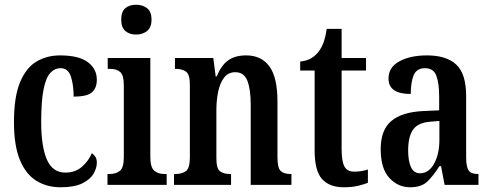

<svg xmlns="http://www.w3.org/2000/svg" viewBox="-20 -781 2069 811"><path d="M236 10Q178 10 133.5 -17.5Q89 -45 64 -105.5Q39 -166 39 -265Q39 -373 65 -434.5Q91 -496 135 -521.5Q179 -547 233 -547Q313 -547 351 -518.5Q389 -490 389 -444Q389 -410 369 -391.5Q349 -373 291 -373Q291 -422 279.5 -457.5Q268 -493 236 -493Q211 -493 192.5 -473Q174 -453 164 -403.5Q154 -354 154 -266Q154 -162 178 -107Q202 -52 256 -52Q298 -52 326 -76.5Q354 -101 368 -134Q377 -128 383 -118.5Q389 -109 389 -94Q389 -71 375 -47Q361 -23 327.5 -6.5Q294 10 236 10Z M555 -635Q527 -635 509.5 -650Q492 -665 492 -698Q492 -732 509.5 -746.5Q527 -761 555 -761Q582 -761 601 -746.5Q620 -732 620 -698Q620 -665 601 -650Q582 -635 555 -635ZM434 0V-46H443Q470 -46 486.5 -59.5Q503 -73 503 -117V-421Q503 -463 488 -476.5Q473 -490 447 -490H435V-536H615V-119Q615 -74 631.5 -60Q648 -46 675 -46H684V0Z M715 0V-46H721Q748 -46 765 -58Q782 -70 782 -117V-423Q782 -467 765.5 -478.5Q749 -490 723 -490H719V-536H881L891 -458H895Q914 -504 943 -525.5Q972 -547 1020 -547Q1084 -547 1118 -500.5Q1152 -454 1152 -352V-117Q1152 -71 1166 -58.5Q1180 -46 1207 -46H1211V0H1039V-340Q1039 -403 1025 -439.5Q1011 -476 974 -476Q944 -476 926.5 -453Q909 -430 901.5 -393.5Q894 -357 894 -316V-112Q894 -69 909.5 -57.5Q925 -46 952 -46H956V0Z M1431 10Q1372 10 1340.5 -24.5Q1309 -59 1309 -146V-483H1248V-521Q1276 -524 1294.5 -535Q1313 -546 1325 -562Q1337 -577 1345.5 -598.5Q1354 -620 1360 -659H1423V-536H1526V-483H1423V-151Q1423 -101 1434.5 -78.5Q1446 -56 1476 -56Q1507 -56 1534 -65V-9Q1520 -3 1494 3.5Q1468 10 1431 10Z M1712 10Q1661 10 1624.5 -29.5Q1588 -69 1588 -151Q1588 -232 1633 -270Q1678 -308 1769 -312L1835 -315V-373Q1835 -430 1823 -461.5Q1811 -493 1775 -493Q1740 -493 1727.5 -463.5Q1715 -434 1715 -384Q1621 -384 1621 -449Q1621 -497 1667 -522Q1713 -547 1784 -547Q1866 -547 1907.5 -508Q1949 -469 1949 -375V-117Q1949 -76 1959.5 -61Q1970 -46 1998 -46H2001V0H1858L1843 -79H1836Q1810 -38 1785 -14Q1760 10 1712 10ZM1754 -49Q1791 -49 1813.5 -89.5Q1836 -130 1836 -191V-270L1798 -267Q1745 -263 1724.5 -233Q1704 -203 1704 -146Q1704 -101 1716 -75Q1728 -49 1754 -49Z"/></svg>

Font: Noto Serif Tamil ExtraCondensed SemiBold
Style: Regular
Weight: 600
Width: 2
Designer: Indian Type Foundry, Tom Grace, and the Monotype Design Team
Foundry: Monotype Imaging Inc.
Version: Version 2.004; ttfautohint (v1.8.4.7-5d5b)